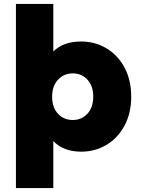

<svg xmlns="http://www.w3.org/2000/svg" viewBox="-20 -762 717 976"><path d="M251 -45V194H61V-742H251V-500Q301 -551 393 -551Q463 -551 521 -516.5Q579 -482 613 -418.5Q647 -355 647 -271Q647 -187 613 -123.5Q579 -60 521 -25.5Q463 9 393 9Q302 9 251 -45ZM454 -271Q454 -325 424.5 -357Q395 -389 350 -389Q305 -389 275 -357Q245 -325 245 -271Q245 -216 274.5 -184Q304 -152 350 -152Q395 -152 424.5 -184Q454 -216 454 -271Z"/></svg>

Font: Chess Sans ExtraBold
Style: Regular
Weight: 800
Designer: Wolf Bōese
Foundry: Wolf Bōese
Version: Version 7.223